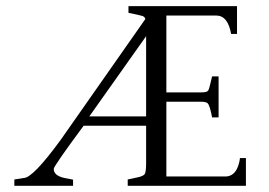

<svg xmlns="http://www.w3.org/2000/svg" viewBox="-20 -601 869 621"><path d="M452.6 -74.7V-194.3H250.5Q154.3 -64.5 153.8 -54.7Q153.8 -33.2 188 -25.4L216.3 -20V0H26.4V-20.5L57.1 -25.4Q86.4 -25.4 177.2 -149.9L450.2 -539.6Q447.8 -547.4 439.7 -549.6Q431.6 -551.8 429.2 -552.2L395.5 -559.6V-581.1H746.6V-491.2H727.5Q717.3 -550.3 679.7 -550.8H518.1V-302.2H631.3Q649.4 -302.2 653.1 -307.9Q656.7 -313.5 660.6 -331.5L666 -354H687V-221.2H666Q658.7 -261.2 650.9 -267.6Q645.5 -272 630.4 -272H518.1V-30.3H712.9Q744.1 -33.2 753.9 -76.7Q755.9 -85 755.9 -89.8H775.4V0H393.1V-20.5L426.8 -27.8Q444.8 -31.7 448.7 -39.1Q452.6 -47.4 452.6 -74.7ZM269 -224.6H452.6V-483.9Z"/></svg>

Font: Lancelot
Style: Regular
Weight: 400
Designer: Marion Kadi
Foundry: Marion Kadi, Anton Koovit
Version: 1.004